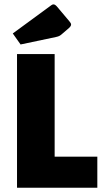

<svg xmlns="http://www.w3.org/2000/svg" viewBox="-20 -878 481 898"><path d="M59.6 0V-625H235.6V-145.3H435.2V0ZM76.2 -670 39.8 -721.5 219.9 -853.5Q224.9 -857.5 230.2 -857.5Q237.2 -857.5 245.8 -848L304 -779Q312.5 -769.5 312.5 -763.2Q312.5 -755.9 302.5 -746.9L267.1 -716.5Q261.6 -711.8 256.3 -709.4Q251.1 -707 242.1 -705Z"/></svg>

Font: Changa
Style: Regular
Weight: 400
Designer: Eduardo Rodriguez Tunni
Foundry: Eduardo Rodriguez Tunni
Version: Version 3.003